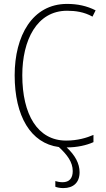

<svg xmlns="http://www.w3.org/2000/svg" viewBox="-20 -744 540 982"><path d="M304 218C355 218 387 190 387 137C387 92 364 50 321 10C374 10 423 -1 458 -17V-54C423 -39 377 -25 318 -25C172 -25 94 -159 94 -359C94 -538 168 -689 323 -689C366 -689 410 -683 453 -659L469 -691C424 -714 376 -724 323 -724C145 -724 55 -560 55 -359C55 -150 137 -11 281 8C324 48 352 85 352 131C352 167 335 188 300 188C287 188 271 185 263 182V211C272 215 288 218 304 218Z"/></svg>

Font: Noto Sans Mono ExtraCondensed ExtraLight
Style: Regular
Weight: 200
Width: 2
Designer: Monotype Design Team
Foundry: Monotype Imaging Inc.
Version: Version 2.014